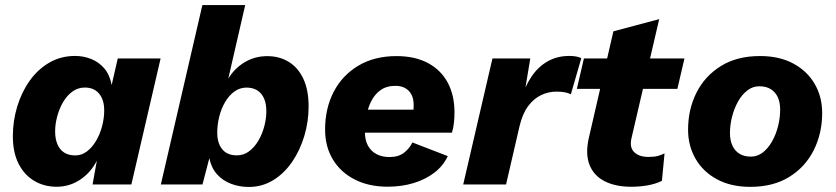

<svg xmlns="http://www.w3.org/2000/svg" viewBox="-20 -732 3317 762"><path d="M204.8 9.2Q155.2 9.2 115.7 -14.3Q76.2 -37.8 53.6 -82.5Q31 -127.2 31 -191.6Q31 -251.8 48.2 -308.8Q65.4 -365.8 97.6 -411.3Q129.8 -456.8 175.6 -483.4Q221.4 -510 278.2 -510Q311.4 -510 341.6 -498Q371.8 -486 393.6 -460.9Q415.4 -435.8 423.2 -394.8L447.4 -500H617.4L501.4 0H347.4L364.4 -94.2Q339.8 -46.4 297.7 -18.6Q255.6 9.2 204.8 9.2ZM279.2 -115.2Q304 -115.2 325 -131.1Q346 -147 361.5 -173.4Q377 -199.8 385.3 -231.5Q393.6 -263.2 393.6 -294.2Q393.6 -322.4 384.3 -342.7Q375 -363 358.1 -373.8Q341.2 -384.6 317.4 -384.6Q288.8 -384.6 266.9 -368.3Q245 -352 230 -326.1Q215 -300.2 206.9 -269.5Q198.8 -238.8 198.8 -210.6Q198.8 -180.8 207.9 -159.4Q217 -138 234.6 -126.6Q252.2 -115.2 279.2 -115.2Z M1040.4 -509.2Q1089 -509.2 1126 -486.5Q1163 -463.8 1183.9 -419.4Q1204.8 -375 1204.8 -309.4Q1204.8 -249.4 1187.7 -192.3Q1170.6 -135.2 1139.4 -89.6Q1108.2 -44 1064.4 -17Q1020.6 10 967.2 10Q930.8 10 897.7 -2.3Q864.6 -14.6 841.7 -39.9Q818.8 -65.2 810.8 -104L783.6 0H618.4L783.2 -712H953.2L886 -420Q910.8 -461 951.2 -485.1Q991.6 -509.2 1040.4 -509.2ZM920 -115.4Q947 -115.4 968.5 -131.5Q990 -147.6 1005.2 -173.3Q1020.4 -199 1028.7 -229.9Q1037 -260.8 1037 -289.8Q1037 -321 1027.6 -341.9Q1018.2 -362.8 1000.5 -373.6Q982.8 -384.4 958.6 -384.4Q931.8 -384.4 910.2 -368.7Q888.6 -353 873.3 -326.8Q858 -300.6 850.1 -269Q842.2 -237.4 842.2 -205Q842.2 -164 862 -139.7Q881.8 -115.4 920 -115.4Z M1518.1 9Q1444.4 9 1388.4 -19.3Q1332.4 -47.6 1301.3 -98.8Q1270.2 -149.9 1270.2 -217.7Q1270.2 -301.8 1304.4 -367.7Q1338.7 -433.5 1402.3 -471.4Q1465.9 -509.4 1553.6 -509.4Q1626.8 -509.4 1678.4 -481.8Q1729.9 -454.3 1756.8 -404.3Q1783.7 -354.3 1783.7 -286.4Q1783.7 -266.7 1781.7 -246Q1779.7 -225.4 1773.7 -205.4H1380.1L1379.7 -296.8H1663.1L1615.8 -271.3Q1620.2 -284.6 1621 -294.6Q1621.8 -304.6 1621.8 -313.9Q1621.8 -340 1612.8 -356.9Q1603.7 -373.9 1587.6 -382.6Q1571.5 -391.3 1549.6 -391.3Q1513.9 -391.3 1490.3 -374.3Q1466.7 -357.4 1453 -329.8Q1439.4 -302.3 1433.8 -270.1Q1428.2 -238 1428.2 -207.9Q1428.2 -175.8 1440.4 -153.8Q1452.6 -131.7 1474.5 -120.2Q1496.5 -108.7 1525.4 -108.7Q1561.1 -108.7 1583 -125.5Q1604.9 -142.2 1616.7 -166.6L1757.1 -112.4Q1739.5 -74.3 1704.5 -47.2Q1669.4 -20.1 1621.8 -5.5Q1574.3 9 1518.1 9Z M1818.4 0 1934.4 -500H2084.6L2054.4 -318.4L2046.6 -335Q2062.6 -387.6 2088.8 -427Q2115 -466.4 2152.9 -488.2Q2190.8 -510 2239 -510Q2255.6 -510 2267.2 -507.7Q2278.8 -505.4 2287 -501L2245.6 -357.8Q2235.6 -362.8 2222.2 -365.6Q2208.8 -368.4 2188.2 -368.4Q2156.8 -368.4 2127.5 -354.5Q2098.2 -340.6 2075.9 -310.6Q2053.6 -280.6 2041.8 -230.8L1988.4 0Z M2485 9.2Q2423.2 9.2 2380.2 -12.5Q2337.2 -34.2 2319.9 -77.1Q2302.6 -120 2316.6 -183.2L2414.4 -607.6L2596.2 -656L2487 -187Q2477 -148.2 2496.5 -128.7Q2516 -109.2 2553.6 -109.2Q2576.8 -109.2 2591.3 -113.2Q2605.8 -117.2 2617.4 -123.4L2607 -14.2Q2580.2 -1.4 2549.1 3.9Q2518 9.2 2485 9.2ZM2269.4 -379.4 2297.4 -500H2696.4L2668.4 -379.4Z M2957.8 9.6Q2881.6 9.6 2826.3 -20Q2771 -49.6 2740.9 -101.1Q2710.8 -152.6 2710.8 -217.2Q2710.8 -298.4 2744.4 -364.7Q2778 -431 2841.7 -470.3Q2905.4 -509.6 2996.4 -509.6Q3073 -509.6 3128.1 -480Q3183.2 -450.4 3213.1 -399.3Q3243 -348.2 3243 -283.2Q3243 -203 3209.6 -136.2Q3176.2 -69.4 3112.5 -29.9Q3048.8 9.6 2957.8 9.6ZM2960.2 -110.4Q2986 -110.4 3007.3 -126.8Q3028.6 -143.2 3044.2 -170.9Q3059.8 -198.6 3068 -231.5Q3076.2 -264.4 3076.2 -297Q3076.2 -326 3066.7 -346.5Q3057.2 -367 3038.8 -378.3Q3020.4 -389.6 2993.4 -389.6Q2967.6 -389.6 2946.1 -373.2Q2924.6 -356.8 2909.2 -329.3Q2893.8 -301.8 2885.4 -268.9Q2877 -236 2877 -203.4Q2877 -175.4 2886.7 -154.2Q2896.4 -133 2915 -121.7Q2933.6 -110.4 2960.2 -110.4Z"/></svg>

Font: Work Sans
Style: Italic
Weight: 400
Italic angle: -13°
Designer: Wei Huang
Foundry: Wei Huang
Version: Version 2.012